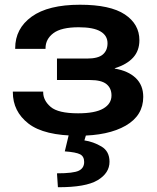

<svg xmlns="http://www.w3.org/2000/svg" viewBox="-20 -553 658 803"><path d="M308.6 14.6Q432.6 14.6 505.9 -27.6Q579.1 -69.8 579.1 -147.9Q579.1 -196.8 547.6 -226.8Q516.1 -256.8 460 -266.1V-267.6Q510.3 -283.2 536.6 -312Q563 -340.8 563 -384.8Q563 -452.1 502 -492.7Q440.9 -533.2 314.5 -533.2Q181.6 -533.2 112.5 -483.4Q43.5 -433.6 43.5 -351.1V-348.6H170.4V-351.1Q170.4 -389.6 203.4 -414.3Q236.3 -439 309.1 -439Q370.6 -439 400.1 -421.6Q429.7 -404.3 429.7 -372.1Q429.7 -341.8 409.9 -325Q390.1 -308.1 344.2 -308.1H218.3V-218.3H356.9Q404.3 -218.3 425.3 -201.2Q446.3 -184.1 446.3 -153.8Q446.3 -119.1 412.1 -99.1Q377.9 -79.1 306.6 -79.1Q223.1 -79.1 191.9 -106Q160.6 -132.8 160.6 -167.5V-169.9H33.7V-167.5Q33.7 -86.9 99.1 -36.1Q164.6 14.6 308.6 14.6ZM273.4 -13.2 251 80.1Q297.9 83.5 314.9 92.3Q332 101.1 332 124.5Q332 149.9 309.6 160.9Q287.1 171.9 218.3 171.9L222.2 230Q338.4 230.5 388.2 200.7Q438 170.9 438 123.5Q438 79.6 404.1 59.6Q370.1 39.6 333 34.2L347.2 -13.2Z"/></svg>

Font: Roboto Flex
Style: wght 600 wdth 140 opsz 13.0 GRAD 0.00 slnt 0.00 XTRA 468 XOPQ 96 YOPQ 79 YTLC 514 YTUC 712 YTAS 750 YTDE -203.00 YTFI 738
Weight: 600
Width: 8
Designer: Berlow after Robertson
Foundry: Google
Version: Version 3.100